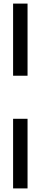

<svg xmlns="http://www.w3.org/2000/svg" viewBox="-20 -930 226 1070"><path d="M53 -910H133.5V-508H53ZM53 -268H133.5V120H53Z"/></svg>

Font: Big Shoulders Stencil Text Thin
Style: Regular
Weight: 400
Version: Version 2.001